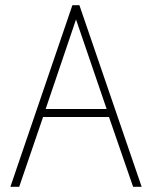

<svg xmlns="http://www.w3.org/2000/svg" viewBox="-20 -720 585 740"><path d="M526 0 286 -700H259L20 0H54L146 -269H400L493 0ZM156 -300 273 -645 391 -300Z"/></svg>

Font: Advent Pro ExtraLight
Style: Regular
Weight: 250
Version: Version 3.000